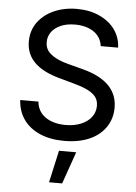

<svg xmlns="http://www.w3.org/2000/svg" viewBox="-64 -785 768 1085"><g transform="rotate(5 320.5 -242.0)"><path d="M578.5 -539.4C576 -615.8 530.5 -677.6 456 -711.6C418.7 -728.7 375.7 -737.2 327.4 -737.2C231.9 -737.2 151.6 -701 106.5 -639.2C84.2 -608.3 72.8 -572.1 72.8 -530.5C72.8 -430 144.9 -371.8 260.3 -339.5L347.7 -315.3C399.1 -301.1 443.5 -284.4 469.1 -256C481.5 -241.8 487.9 -223.4 487.9 -201C487.9 -151.6 456.7 -113.6 406.6 -93.4C381.4 -83.1 353 -78.1 321 -78.1C230.8 -78.1 162.6 -119.3 156.6 -196.4H53.3C57.9 -111.2 104 -47.6 182.5 -13.5C221.6 3.6 267.8 12.1 321.4 12.1C434.7 12.1 515.3 -27.3 557.2 -91.3C578.1 -123.2 588.4 -159.4 588.4 -199.6C588.4 -330.3 473.4 -380 380.7 -403.1L308.9 -421.9C271.7 -431.5 225.5 -447.1 196 -477.3C181.1 -492.2 173.7 -511.7 173.7 -535.9C173.7 -578.8 199.6 -614 245 -633.5C267.4 -643.1 294 -648.1 324.9 -648.1C409.8 -648.1 471.6 -608.7 479.8 -539.4ZM330.3 252.5 394.2 70.3H296.5L256 252.5Z"/></g></svg>

Font: Inter 465
Style: Regular
Weight: 400
Designer: Rasmus Andersson
Foundry: rsms
Version: Version 3.019;Glyphs 3.1.2 (3151)